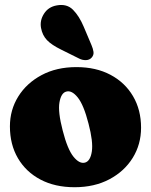

<svg xmlns="http://www.w3.org/2000/svg" viewBox="-20 -753 617 784"><path d="M292 -479Q372 -479 431.2 -447.5Q490.5 -416 523.2 -360.2Q556 -304.5 556 -231.5Q556 -163.5 522 -108.5Q488 -53.5 426.8 -21Q365.5 11.5 284.5 11.5Q204.5 11.5 145.2 -19.8Q86 -51 53.2 -107Q20.5 -163 20.5 -237Q20.5 -304 54.5 -358.8Q88.5 -413.5 149.5 -446.2Q210.5 -479 292 -479ZM327 -89Q349 -95 355 -134.5Q361 -174 341.5 -248Q322 -324.5 297.5 -355Q273 -385.5 250.5 -379Q229.5 -373.5 222.8 -335Q216 -296.5 236 -220Q255.5 -143.5 280 -113.2Q304.5 -83 327 -89ZM322 -643.5 353.5 -569Q360 -554 361.8 -541Q363.5 -528 354 -517.5Q345.5 -508 331 -507.5Q316.5 -507 303 -514L230.5 -550Q190.5 -569.5 171.8 -589.2Q153 -609 147.5 -639Q142 -669.5 159.8 -697.2Q177.5 -725 212 -731Q253 -738.5 278.2 -713Q303.5 -687.5 322 -643.5Z"/></svg>

Font: Fraunces 72pt SuperSoft Black
Style: Regular
Weight: 900
Version: Version 1.000;[0bf87f6ff]